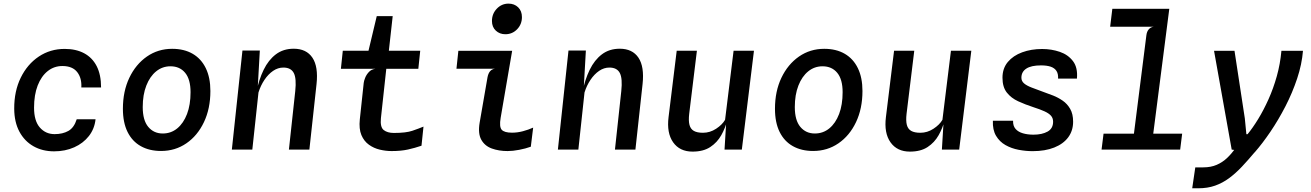

<svg xmlns="http://www.w3.org/2000/svg" viewBox="-20 -826 7240 1060"><path d="M278.5 9.5Q214.5 9.5 165 -18.5Q115.5 -46.5 87.2 -99Q59 -151.5 58.5 -225.5Q58 -322.5 94.5 -397Q131 -471.5 194.2 -513.8Q257.5 -556 337 -556Q399.5 -556 444.5 -532Q489.5 -508 513.8 -460.8Q538 -413.5 538 -343H429Q432 -395 406.2 -428Q380.5 -461 326 -461.5Q279.5 -462 243.8 -433.8Q208 -405.5 188 -354Q168 -302.5 168 -231.5Q168 -158.5 200 -122Q232 -85.5 281.5 -85.5Q326 -85.5 357.5 -103.2Q389 -121 403.5 -167.5H507.5Q502 -115 470.8 -75Q439.5 -35 389.8 -12.8Q340 9.5 278.5 9.5Z M869 7.5Q805 7.5 757.5 -19Q710 -45.5 684.2 -97.5Q658.5 -149.5 658.5 -225.5Q658.5 -322 694 -396.5Q729.5 -471 791 -513.8Q852.5 -556.5 930.5 -556.5Q996.5 -556.5 1043.8 -529Q1091 -501.5 1116.2 -449.5Q1141.5 -397.5 1141.5 -323.5Q1141.5 -226.5 1106 -151.8Q1070.5 -77 1009 -34.8Q947.5 7.5 869 7.5ZM878.5 -89Q924 -89 958.5 -117.2Q993 -145.5 1012.5 -196.5Q1032 -247.5 1032 -317Q1032 -388 1002.2 -424Q972.5 -460 921 -460Q876.5 -460 842 -432Q807.5 -404 787.8 -353.5Q768 -303 768 -235Q768 -162 798.5 -125.5Q829 -89 878.5 -89Z M1260 0 1318.5 -547H1414.5L1399 -274L1395 -315.5Q1409 -386 1435.5 -440.5Q1462 -495 1503 -526Q1544 -557 1601.5 -557Q1671.5 -557 1704.8 -507.5Q1738 -458 1727.5 -361.5L1688 0H1575L1610 -323Q1617.5 -393.5 1601.8 -423.2Q1586 -453 1544.5 -453Q1514.5 -453 1487.8 -434.8Q1461 -416.5 1440 -385.2Q1419 -354 1407 -315.5L1373 0Z M2142 8Q2110 8 2077 0.2Q2044 -7.5 2016.8 -27Q1989.5 -46.5 1975.2 -80.5Q1961 -114.5 1966.5 -167L1988 -368Q1989 -378.5 1995.8 -396Q2002.5 -413.5 2016.5 -428.5Q2030.5 -443.5 2052 -446L2008.5 -524L2012.5 -538L2060 -737H2148L2122 -502.5L2115.5 -472.5L2083 -174Q2078 -124 2098.5 -108Q2119 -92 2154.5 -92Q2221.5 -92 2256.5 -104Q2291.5 -116 2318 -127L2307 -21.5Q2270.5 -9 2232.2 -0.5Q2194 8 2142 8ZM1862 -446 1872.5 -546H2300L2289.5 -446Z M2770 -637Q2738.5 -637 2717.2 -657Q2696 -677 2696 -710Q2696 -750 2722.8 -778Q2749.5 -806 2787.5 -806Q2819.5 -806 2840.5 -785.8Q2861.5 -765.5 2861.5 -731.5Q2861.5 -692 2835 -664.5Q2808.5 -637 2770 -637ZM2782.5 8Q2734 8 2695 -6.2Q2656 -20.5 2637 -54.8Q2618 -89 2628 -148.5L2671.5 -399.5Q2675.5 -420.5 2685.5 -432.5Q2695.5 -444.5 2712.5 -446.5H2500L2510.5 -545.5H2807.5L2744 -175.5Q2735.5 -125.5 2750 -109.5Q2764.5 -93.5 2807 -93.5Q2836.5 -93.5 2866.8 -101.5Q2897 -109.5 2923.5 -121.5L2910.5 -16Q2881.5 -5.5 2846.2 1.2Q2811 8 2782.5 8Z M3060 0 3118.5 -547H3214.5L3199 -274L3195 -315.5Q3209 -386 3235.5 -440.5Q3262 -495 3303 -526Q3344 -557 3401.5 -557Q3471.5 -557 3504.8 -507.5Q3538 -458 3527.5 -361.5L3488 0H3375L3410 -323Q3417.5 -393.5 3401.8 -423.2Q3386 -453 3344.5 -453Q3314.5 -453 3287.8 -434.8Q3261 -416.5 3240 -385.2Q3219 -354 3207 -315.5L3173 0Z M3803.5 11Q3732.5 11 3696.2 -40.5Q3660 -92 3671 -179.5L3716 -546H3827.5L3785 -198Q3780.5 -159.5 3786.5 -136.5Q3792.5 -113.5 3810.8 -103.2Q3829 -93 3861 -93Q3899.5 -93 3933.2 -115Q3967 -137 3983 -164.5L4030 -546H4142.5L4075.5 0H3980L3992.5 -206L3996 -164.5Q3984.5 -119.5 3962 -79.5Q3939.5 -39.5 3901.2 -14.2Q3863 11 3803.5 11Z M4469 7.5Q4405 7.5 4357.5 -19Q4310 -45.5 4284.2 -97.5Q4258.5 -149.5 4258.5 -225.5Q4258.5 -322 4294 -396.5Q4329.5 -471 4391 -513.8Q4452.5 -556.5 4530.5 -556.5Q4596.5 -556.5 4643.8 -529Q4691 -501.5 4716.2 -449.5Q4741.5 -397.5 4741.5 -323.5Q4741.5 -226.5 4706 -151.8Q4670.5 -77 4609 -34.8Q4547.5 7.5 4469 7.5ZM4478.5 -89Q4524 -89 4558.5 -117.2Q4593 -145.5 4612.5 -196.5Q4632 -247.5 4632 -317Q4632 -388 4602.2 -424Q4572.5 -460 4521 -460Q4476.5 -460 4442 -432Q4407.5 -404 4387.8 -353.5Q4368 -303 4368 -235Q4368 -162 4398.5 -125.5Q4429 -89 4478.5 -89Z M5003.5 11Q4932.5 11 4896.2 -40.5Q4860 -92 4871 -179.5L4916 -546H5027.5L4985 -198Q4980.5 -159.5 4986.5 -136.5Q4992.5 -113.5 5010.8 -103.2Q5029 -93 5061 -93Q5099.5 -93 5133.2 -115Q5167 -137 5183 -164.5L5230 -546H5342.5L5275.5 0H5180L5192.5 -206L5196 -164.5Q5184.5 -119.5 5162 -79.5Q5139.5 -39.5 5101.2 -14.2Q5063 11 5003.5 11Z M5681 8.5Q5643 8.5 5603.5 1Q5564 -6.5 5531.2 -25Q5498.5 -43.5 5479 -76.2Q5459.5 -109 5461.5 -159.5H5573Q5572 -131 5586.8 -114.2Q5601.5 -97.5 5627.5 -90Q5653.5 -82.5 5685.5 -82.5Q5733 -82.5 5763.5 -99.5Q5794 -116.5 5794 -154Q5794 -174 5782.2 -187.2Q5770.5 -200.5 5746.2 -211.5Q5722 -222.5 5684.5 -234.5Q5640 -249 5601.2 -266.8Q5562.5 -284.5 5538.5 -315Q5514.5 -345.5 5514.5 -397Q5514.5 -448.5 5544 -483.8Q5573.5 -519 5623.2 -537.2Q5673 -555.5 5733.5 -555.5Q5785 -555.5 5831 -539.8Q5877 -524 5904 -488.2Q5931 -452.5 5925.5 -392H5821.5Q5823 -418.5 5812.5 -434.5Q5802 -450.5 5780.8 -457.8Q5759.5 -465 5727 -465Q5673 -465 5646 -447.2Q5619 -429.5 5619 -397Q5619 -378.5 5633.2 -366Q5647.5 -353.5 5675.2 -342.8Q5703 -332 5743 -317.5Q5766.5 -309.5 5794.2 -298.5Q5822 -287.5 5847 -270.2Q5872 -253 5888.2 -225Q5904.5 -197 5904.5 -154Q5904.5 -104.5 5877.5 -68Q5850.5 -31.5 5800.2 -11.5Q5750 8.5 5681 8.5Z M6231 -15 6309 -631.5Q6311.5 -652 6322.2 -664.2Q6333 -676.5 6350 -678.5L6319 -713.5L6327 -777.5H6435.5L6337.5 -15ZM6061.5 0 6072.5 -88H6506.5L6495.5 0ZM6109 -678.5 6121 -777.5H6435.5L6403.5 -678.5Z M6562 213.5 6579 98H6623Q6665 98 6697.2 84Q6729.5 70 6755 45.8Q6780.5 21.5 6802 -10L6906.5 15Q6870 58.5 6835.8 94.8Q6801.5 131 6765.8 157.5Q6730 184 6688.5 198.8Q6647 213.5 6595.5 213.5ZM6780 0 6682.5 -545.5H6795.5L6852.5 -172L6861 -85H6867.5Q6896 -119.5 6926 -168.5Q6956 -217.5 6983 -277.5Q7010 -337.5 7029 -405.2Q7048 -473 7054.5 -545.5H7173.5Q7167.5 -471 7141.5 -392.8Q7115.5 -314.5 7076.8 -239.2Q7038 -164 6993.8 -98.8Q6949.5 -33.5 6907 15Z"/></svg>

Font: Spline Sans Mono Medium
Style: Italic
Weight: 500
Italic angle: -4°
Monospace: yes
Designer: Eben Sorkin, Mirko Velimirovic
Foundry: Sorkin Type
Version: Version 1.004